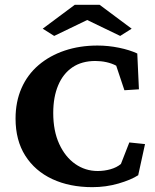

<svg xmlns="http://www.w3.org/2000/svg" viewBox="-20 -772 647 801"><path d="M365.2 8.8Q270.5 8.8 198.2 -24.9Q126 -58.6 85.4 -122.6Q44.9 -186.5 44.9 -277.3Q44.9 -347.7 69.8 -404.3Q94.7 -460.9 141.1 -500.5Q187.5 -540 250 -561Q312.5 -582 386.7 -582Q431.6 -582 476.6 -572.8Q521.5 -563.5 552.7 -548.8L559.6 -399.4L499 -395.5L464.8 -498Q446.3 -507.8 423.8 -512.7Q401.4 -517.6 377.9 -517.6Q321.3 -517.6 282.2 -491.2Q243.2 -464.8 222.7 -416Q202.1 -367.2 202.1 -300.8Q202.1 -225.6 227.1 -171.4Q252 -117.2 293.9 -87.9Q335.9 -58.6 387.7 -58.6Q415 -58.6 440.9 -65.9Q466.8 -73.2 484.4 -87.9L519.5 -177.7L585 -170.9L556.6 -41Q526.4 -21.5 474.1 -6.3Q421.9 8.8 365.2 8.8ZM529.3 -652.3 481.4 -622.1 311.5 -704.1H376L206.1 -622.1L158.2 -652.3L292 -752H395.5Z"/></svg>

Font: Crimson Pro ExtraLight
Style: Bold
Weight: 700
Version: Version 1.002